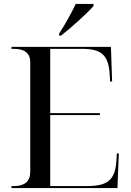

<svg xmlns="http://www.w3.org/2000/svg" viewBox="-20 -951 663 971"><path d="M279 -781V-771H289C341 -812 424 -886 453 -921V-931H363C342 -886 307 -824 279 -781ZM38 0H574L581 -175H571L569 -142C563 -42 527 -10 419 -10H234V-369H485V-379H234V-704H394C495 -704 529 -672 535 -572L537 -539H547L541 -714H38V-704H51C105 -704 133 -681 133 -636V-82C133 -34 105 -10 51 -10H38Z"/></svg>

Font: Noto Serif Display
Style: Regular
Weight: 400
Designer: Monotype Design Team
Foundry: Monotype Imaging Inc.
Version: Version 2.009